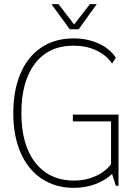

<svg xmlns="http://www.w3.org/2000/svg" viewBox="-20 -895 666 925"><path d="M551 -343V0H538L520 -57Q486 -25 438 -7.5Q390 10 335 10Q247 10 181 -34Q115 -78 79.5 -159Q44 -240 44 -350Q44 -460 79 -541.5Q114 -623 179.5 -666.5Q245 -710 334 -710Q402 -710 456 -685Q510 -660 538 -617L520 -589Q492 -630 443.5 -652.5Q395 -675 334 -675Q215 -675 149 -589.5Q83 -504 83 -350Q83 -197 150.5 -111Q218 -25 337 -25Q392 -25 439.5 -46Q487 -67 515 -104V-310H331V-343ZM228 -875H262L337 -777L413 -875H446L359 -754H316Z"/></svg>

Font: Sarabun Thin
Style: Regular
Weight: 250
Designer: Suppakit Chalermlarp | Katatrad Co.,Ltd.
Foundry: Cadson Demak Co.,Ltd.
Version: Version 1.000; ttfautohint (v1.6)